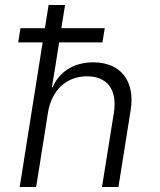

<svg xmlns="http://www.w3.org/2000/svg" viewBox="-20 -750 640 770"><path d="M53 -580H151L59 0H125L172 -296C186 -388 246 -444 329 -444C409 -444 451 -391 437 -300L389 0H455L504 -308C523 -426 463 -500 354 -500C277 -500 218 -463 191 -400H188L203 -490L217 -580H391L400 -637H226L241 -730H175L160 -637H62Z"/></svg>

Font: JetBrains Mono ExtraLight
Style: Italic
Weight: 240
Italic angle: -9°
Monospace: yes
Designer: Philipp Nurullin, Konstantin Bulenkov
Foundry: JetBrains
Version: Version 2.305